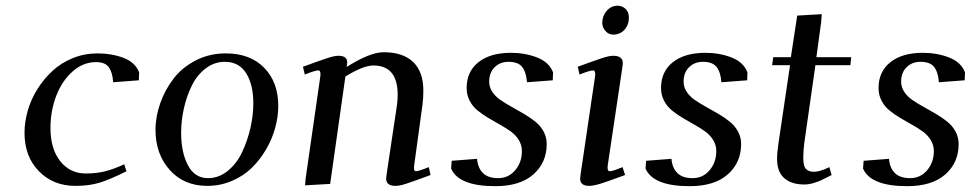

<svg xmlns="http://www.w3.org/2000/svg" viewBox="-20 -637 3362 665"><path d="M64.9 -176.8Q64.9 -214.8 76.2 -253.9Q87.4 -293 109.6 -328.4Q131.8 -363.8 161.9 -391.6Q191.9 -419.4 232.4 -435.8Q272.9 -452.1 317.9 -452.1Q367.2 -452.1 408 -436.5Q448.7 -420.9 461.9 -386.2L460.9 -358.9L372.1 -352.1Q369.6 -386.7 356.7 -404.3Q343.8 -421.9 313 -421.9Q267.1 -421.9 230.2 -388.4Q193.4 -355 174.1 -303.2Q154.8 -251.5 154.8 -193.8Q154.8 -121.1 188.7 -78.6Q222.7 -36.1 276.9 -36.1Q314.5 -36.1 344.2 -43.7Q374 -51.3 410.2 -67.9L418 -43.9Q361.8 -15.6 325.4 -4.4Q289.1 6.8 241.2 6.8Q164.1 6.8 114.5 -44.2Q64.9 -95.2 64.9 -176.8Z M518.6 -187Q518.6 -233.4 535.2 -280Q551.8 -326.7 581.5 -365.2Q611.3 -403.8 658.4 -428Q705.6 -452.1 761.7 -452.1Q846.2 -452.1 895 -402.3Q943.8 -352.5 943.8 -270Q943.8 -233.4 933.3 -194.8Q922.9 -156.2 901.9 -120.1Q880.9 -84 852.1 -55.7Q823.2 -27.3 783 -10.3Q742.7 6.8 697.8 6.8Q617.2 6.8 567.9 -48.3Q518.6 -103.5 518.6 -187ZM607.4 -176.8Q607.4 -109.4 630.9 -64.7Q654.3 -20 700.7 -20Q737.8 -20 768.8 -45.2Q799.8 -70.3 818.4 -109.6Q836.9 -148.9 847.2 -193.1Q857.4 -237.3 857.4 -278.8Q857.4 -344.2 832.5 -383.5Q807.6 -422.9 758.8 -422.9Q722.2 -422.9 692.4 -400.1Q662.6 -377.4 644.5 -340.8Q626.5 -304.2 616.9 -261.7Q607.4 -219.2 607.4 -176.8Z M1029.3 -405.8Q1093.3 -429.2 1116 -436.5Q1138.7 -443.8 1152.3 -443.8Q1182.6 -443.8 1182.6 -420.9Q1182.6 -416 1181.6 -411.1L1180.2 -404.8Q1261.2 -456.1 1308.6 -456.1Q1376 -456.1 1411.1 -422.1Q1446.3 -388.2 1446.3 -323.2Q1446.3 -298.8 1443.4 -274.9L1414.6 -64.9Q1411.6 -43.9 1420.4 -43.9Q1429.7 -43.9 1465.3 -58.1L1471.2 -30.8Q1407.7 -7.3 1385.5 -0.2Q1363.3 6.8 1349.6 6.8Q1317.4 6.8 1317.4 -19Q1317.4 -23.4 1319.3 -35.2L1354.5 -270Q1357.4 -291.5 1357.4 -308.1Q1357.4 -410.2 1273.4 -410.2Q1238.3 -410.2 1176.3 -372.1L1123.5 0L1036.6 4.9L1038.6 -19L1089.4 -372.1Q1092.3 -393.1 1082.5 -393.1Q1071.3 -393.1 1035.6 -378.9Z M1542.5 -53.2 1544.4 -80.1 1632.3 -86.9Q1634.8 -55.7 1652.6 -37.8Q1670.4 -20 1705.6 -20Q1741.2 -20 1764.4 -47.4Q1787.6 -74.7 1787.6 -113.8Q1787.6 -134.3 1777.1 -151.6Q1766.6 -168.9 1749.8 -181.2Q1732.9 -193.4 1712.4 -204.8Q1691.9 -216.3 1671.4 -228.5Q1650.9 -240.7 1634 -254.4Q1617.2 -268.1 1606.7 -288.1Q1596.2 -308.1 1596.2 -332Q1596.2 -389.2 1637.2 -421.6Q1678.2 -454.1 1749.5 -454.1Q1799.3 -454.1 1840.8 -437.7Q1882.3 -421.4 1895.5 -386.2L1894.5 -358.9L1805.2 -352.1Q1802.7 -386.7 1788.8 -404.8Q1774.9 -422.9 1741.2 -422.9Q1712.4 -422.9 1693.4 -404.3Q1674.3 -385.7 1674.3 -354Q1674.3 -335 1685.3 -318.6Q1696.3 -302.2 1713.9 -290.3Q1731.4 -278.3 1752.7 -266.6Q1773.9 -254.9 1795.2 -242.4Q1816.4 -230 1834 -215.8Q1851.6 -201.7 1862.5 -181.9Q1873.5 -162.1 1873.5 -138.2Q1873.5 -73.7 1827.4 -33Q1781.2 7.8 1695.3 7.8Q1568.8 7.8 1542.5 -53.2Z M1981 -405.8Q2044.9 -429.2 2067.6 -436.5Q2090.3 -443.8 2104 -443.8Q2137.2 -443.8 2137.2 -418Q2137.2 -413.6 2135.3 -401.9L2085 -64.9Q2082 -43.9 2092.3 -43.9Q2101.6 -43.9 2136.2 -58.1L2145 -30.8Q2084.5 -8.3 2059.6 -0.7Q2034.7 6.8 2021 6.8Q1989.3 6.8 1989.3 -18.1Q1989.3 -21.5 1991.2 -35.2L2041 -372.1Q2043.9 -393.1 2034.2 -393.1Q2022.9 -393.1 1987.3 -378.9ZM2065.9 -558.1Q2065.9 -581.5 2081.3 -599.4Q2096.7 -617.2 2119.1 -617.2Q2135.3 -617.2 2146.7 -606.2Q2158.2 -595.2 2158.2 -576.2Q2158.2 -551.3 2143.1 -534.2Q2127.9 -517.1 2104 -517.1Q2087.9 -517.1 2076.9 -529.8Q2065.9 -542.5 2065.9 -558.1Z M2215.8 -53.2 2217.8 -80.1 2305.7 -86.9Q2308.1 -55.7 2325.9 -37.8Q2343.8 -20 2378.9 -20Q2414.6 -20 2437.7 -47.4Q2460.9 -74.7 2460.9 -113.8Q2460.9 -134.3 2450.4 -151.6Q2439.9 -168.9 2423.1 -181.2Q2406.2 -193.4 2385.7 -204.8Q2365.2 -216.3 2344.7 -228.5Q2324.2 -240.7 2307.4 -254.4Q2290.5 -268.1 2280 -288.1Q2269.5 -308.1 2269.5 -332Q2269.5 -389.2 2310.5 -421.6Q2351.6 -454.1 2422.9 -454.1Q2472.7 -454.1 2514.2 -437.7Q2555.7 -421.4 2568.8 -386.2L2567.9 -358.9L2478.5 -352.1Q2476.1 -386.7 2462.2 -404.8Q2448.2 -422.9 2414.6 -422.9Q2385.7 -422.9 2366.7 -404.3Q2347.7 -385.7 2347.7 -354Q2347.7 -335 2358.6 -318.6Q2369.6 -302.2 2387.2 -290.3Q2404.8 -278.3 2426 -266.6Q2447.3 -254.9 2468.5 -242.4Q2489.7 -230 2507.3 -215.8Q2524.9 -201.7 2535.9 -181.9Q2546.9 -162.1 2546.9 -138.2Q2546.9 -73.7 2500.7 -33Q2454.6 7.8 2368.7 7.8Q2242.2 7.8 2215.8 -53.2Z M2654.3 -411.1 2658.2 -439H2719.2L2741.2 -583L2826.2 -587.9L2824.2 -561L2807.6 -439H2928.2L2925.3 -411.1H2804.2L2765.6 -141.1Q2762.2 -115.2 2762.2 -89.8Q2762.2 -61.5 2771.5 -51.8Q2780.8 -42 2799.3 -42Q2819.3 -42 2852.5 -58.1L2860.4 -30.8Q2837.9 -19 2825.9 -13.4Q2814 -7.8 2797.4 -2.9Q2780.8 2 2765.6 2Q2721.7 2 2696.5 -19.8Q2671.4 -41.5 2671.4 -86.9Q2671.4 -107.9 2676.3 -141.1L2716.3 -411.1Z M2969.2 -53.2 2971.2 -80.1 3059.1 -86.9Q3061.5 -55.7 3079.3 -37.8Q3097.2 -20 3132.3 -20Q3168 -20 3191.2 -47.4Q3214.4 -74.7 3214.4 -113.8Q3214.4 -134.3 3203.9 -151.6Q3193.4 -168.9 3176.5 -181.2Q3159.7 -193.4 3139.2 -204.8Q3118.7 -216.3 3098.1 -228.5Q3077.6 -240.7 3060.8 -254.4Q3043.9 -268.1 3033.4 -288.1Q3022.9 -308.1 3022.9 -332Q3022.9 -389.2 3064 -421.6Q3105 -454.1 3176.3 -454.1Q3226.1 -454.1 3267.6 -437.7Q3309.1 -421.4 3322.3 -386.2L3321.3 -358.9L3231.9 -352.1Q3229.5 -386.7 3215.6 -404.8Q3201.7 -422.9 3168 -422.9Q3139.2 -422.9 3120.1 -404.3Q3101.1 -385.7 3101.1 -354Q3101.1 -335 3112.1 -318.6Q3123 -302.2 3140.6 -290.3Q3158.2 -278.3 3179.4 -266.6Q3200.7 -254.9 3221.9 -242.4Q3243.2 -230 3260.7 -215.8Q3278.3 -201.7 3289.3 -181.9Q3300.3 -162.1 3300.3 -138.2Q3300.3 -73.7 3254.2 -33Q3208 7.8 3122.1 7.8Q2995.6 7.8 2969.2 -53.2Z"/></svg>

Font: Dehuti Alt
Style: Bold-Italic
Weight: 700
Version: Version 1.2